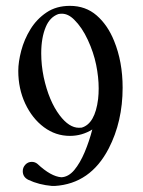

<svg xmlns="http://www.w3.org/2000/svg" viewBox="-20 -445 480 646"><path d="M164.1 180.7H155.3Q110.8 176.8 75.7 160.2Q56.6 150.9 56.6 130.9Q56.6 118.2 65.4 108.9Q74.2 99.6 86.9 99.6Q97.7 99.6 106 106.4Q151.4 148.9 186.5 151.4Q210.4 150.4 230 127Q249.5 103.5 264.9 66.9Q280.3 30.3 290.5 -9.3Q255.9 12.2 215.3 12.2Q167 12.2 127.7 -17.1Q88.4 -46.4 64.9 -96.4Q41.5 -146.5 41.5 -206.5Q41.5 -236.8 51.5 -274.7Q61.5 -312.5 82.5 -346.7Q103.5 -380.9 136.5 -403.1Q169.4 -425.3 215.3 -425.3Q268.1 -425.3 305.2 -393.1Q342.3 -360.8 363.8 -307.6Q392.6 -237.3 392.6 -149.9Q392.6 -36.1 345.7 54.7Q284.2 173.3 164.1 180.7ZM245.6 -15.1Q250.5 -15.1 254.9 -15.6Q299.8 -28.8 310.1 -111.8Q312 -128.9 312 -147.5Q312 -185.1 303.5 -227.1Q294.9 -269 275.4 -311Q255.9 -353 229.5 -378.9Q209.5 -398.9 188 -398.9Q181.6 -398.9 175.8 -397.5Q147.9 -387.2 134.3 -355Q118.7 -318.4 118.7 -265.6Q118.7 -226.1 127 -185.5Q144.5 -105 180.7 -57.1Q212.4 -15.1 245.6 -15.1Z"/></svg>

Font: Quaaykop
Style: Regular
Weight: 400
Designer: Tup Wanders
Foundry: Free font, DO NOT SELL
Version: Version 1.00;July 31, 2023;FontCreator 11.5.0.2430 64-bit